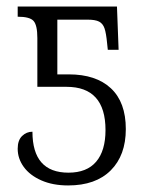

<svg xmlns="http://www.w3.org/2000/svg" viewBox="-20 -556 454 586"><path d="M34 -102Q34 -128 47.5 -141Q61 -154 79 -154Q79 -29 189 -29Q245 -29 273.5 -62.5Q302 -96 302 -159Q302 -291 183 -291H94V-440Q94 -479 82.5 -492Q71 -505 34 -505V-536H337L342 -404H309L307 -423Q304 -455 299 -469.5Q294 -484 282.5 -490Q271 -496 248 -496H155V-329H190Q273 -329 318.5 -286.5Q364 -244 364 -162Q364 -82 318 -36Q272 10 188 10Q141 10 106 -5.5Q71 -21 52.5 -46.5Q34 -72 34 -102Z"/></svg>

Font: Noto Serif NarrowLight
Style: Regular
Weight: 300
Width: 4
Designer: Monotype Design Team
Foundry: Monotype Imaging Inc.
Version: Version 1.001